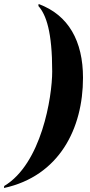

<svg xmlns="http://www.w3.org/2000/svg" viewBox="-57 -802 449 960"><path d="M-36 128 -37 138C239 78 358 -159 358 -413C358 -596 286 -727 136 -782L135 -772C174 -728 204 -643 204 -445C204 -316 150 17 -36 128Z"/></svg>

Font: Noto Serif Display Condensed ExtraBold
Style: Italic
Weight: 800
Width: 3
Italic angle: -12°
Designer: Monotype Design Team
Foundry: Monotype Imaging Inc.
Version: Version 2.009